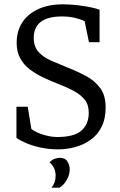

<svg xmlns="http://www.w3.org/2000/svg" viewBox="-20 -680 553 887"><path d="M248 10Q206 10 167 1.5Q128 -7 99.5 -19.5Q71 -32 56 -43V-187H108L125 -84Q146 -68 180.5 -57.5Q215 -47 245 -47Q322 -47 356 -76.5Q390 -106 390 -159Q390 -197 371 -220Q352 -243 320.5 -260Q289 -277 250 -292Q216 -305 182 -321Q148 -337 119.5 -358Q91 -379 74 -409.5Q57 -440 57 -482Q57 -537 83 -576.5Q109 -616 157 -638Q205 -660 270 -660Q303 -660 337.5 -656Q372 -652 400 -646Q428 -640 440 -635V-485H391L371 -582Q356 -590 328 -597Q300 -604 266 -604Q201 -604 168.5 -579Q136 -554 136 -506Q136 -464 158.5 -439.5Q181 -415 217 -399.5Q253 -384 292 -368Q338 -350 378 -328.5Q418 -307 443 -273Q468 -239 468 -184Q468 -131 449 -93.5Q430 -56 398 -33.5Q366 -11 327 -0.5Q288 10 248 10ZM218 187Q237 164 237 132Q237 114 230.5 98.5Q224 83 209 70Q220 58 233 53.5Q246 49 255 49Q281 49 291.5 66Q302 83 302 101Q302 122 294 140Q286 158 275 170Q264 182 255 187Z"/></svg>

Font: Faustina Light
Style: Regular
Weight: 400
Version: Version 1.200